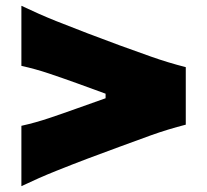

<svg xmlns="http://www.w3.org/2000/svg" viewBox="-20 -679 708 657"><path d="M53.2 -42V-248.5Q100.1 -258.8 147.5 -274.7Q194.8 -290.5 242.2 -307.6L341.3 -342.8V-358.4L242.2 -394.5Q194.8 -411.6 147.5 -427.5Q100.1 -443.4 53.2 -453.6V-659.2Q114.7 -629.9 172.1 -606.9Q229.5 -584 279.8 -564.9L389.2 -523.9Q439.9 -505.4 497.3 -485.1Q554.7 -464.8 615.7 -449.2V-252.4Q554.7 -236.8 497.3 -216.3Q439.9 -195.8 389.2 -176.8L279.8 -136.2Q229.5 -117.2 172.1 -94.2Q114.7 -71.3 53.2 -42Z"/></svg>

Font: Pinar-DS1-FD ExtraBold
Style: Regular
Weight: 800
Designer: Amin Abedi
Version: Version 2.000